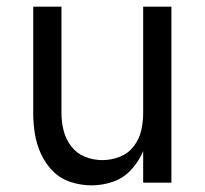

<svg xmlns="http://www.w3.org/2000/svg" viewBox="-20 -550 616 578"><path d="M255 8Q289 8 320.5 -3Q352 -14 375 -39Q398 -64 411 -95V0H496V-530H411V-210Q411 -183 405 -157Q399 -131 382.5 -109.5Q366 -88 340.5 -78Q315 -68 288 -68Q261 -68 236 -78Q211 -88 194.5 -109.5Q178 -131 171.5 -157Q165 -183 165 -210V-530H80V-210Q80 -178 85 -147Q90 -116 103.5 -86.5Q117 -57 139.5 -34.5Q162 -12 193 -2Q224 8 255 8Z"/></svg>

Font: Iosevka Sparkle
Style: Regular
Weight: 400
Designer: Belleve Invis
Foundry: Belleve Invis
Version: Version 4.5.0; ttfautohint (v1.8.3)